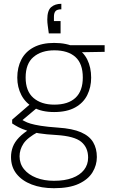

<svg xmlns="http://www.w3.org/2000/svg" viewBox="-20 -759 600 1011"><path d="M264 232Q198 232 147 212.5Q96 193 67 156.5Q38 120 38 68Q38 40 47.5 14.5Q57 -11 80 -35Q103 -59 144 -84L182 -65Q124 -34 103.5 -2.5Q83 29 83 64Q83 103 106.5 132Q130 161 171 177Q212 193 264 193Q321 193 361 178Q401 163 422.5 135.5Q444 108 444 71Q444 18 408 -12Q372 -42 278 -48Q223 -51 185 -57Q147 -63 121 -71.5Q95 -80 77 -89.5Q59 -99 44 -109V-129L139 -211L182 -197L81 -112L82 -135Q95 -129 108 -121.5Q121 -114 141 -108Q161 -102 195 -96.5Q229 -91 286 -87Q362 -82 406.5 -62.5Q451 -43 470.5 -10Q490 23 490 68Q490 111 467 148.5Q444 186 394.5 209Q345 232 264 232ZM265 -169Q200 -169 157 -193Q114 -217 92.5 -258.5Q71 -300 71 -350Q71 -404 92.5 -445.5Q114 -487 157.5 -510Q201 -533 265 -533Q332 -533 375.5 -510Q419 -487 439.5 -445.5Q460 -404 460 -350Q460 -300 439.5 -258.5Q419 -217 375.5 -193Q332 -169 265 -169ZM266 -208Q339 -208 377.5 -244Q416 -280 416 -351Q416 -424 377 -459Q338 -494 266 -494Q198 -494 156.5 -459Q115 -424 115 -351Q115 -279 156 -243.5Q197 -208 266 -208ZM356 -483 340 -521H531V-486ZM303 -739V-710Q281 -710 272.5 -700.5Q264 -691 264 -671V-648H299V-583H237Q234 -607 231.5 -623.5Q229 -640 229 -656Q229 -704 249.5 -721.5Q270 -739 303 -739Z"/></svg>

Font: DM Sans 10pt ExtraLight
Style: Regular
Weight: 250
Version: Version 4.004;gftools[0.9.30]